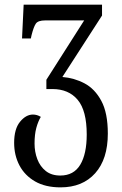

<svg xmlns="http://www.w3.org/2000/svg" viewBox="-20 -556 526 828"><path d="M241 252Q176 252 131.5 226.5Q87 201 64 157.5Q41 114 41 60Q41 0 66.5 -31Q92 -62 122 -62Q140 -62 156 -52Q144 -32 136.5 -4Q129 24 129 63Q129 99 141 130.5Q153 162 177.5 181.5Q202 201 240 201Q298 201 326 154.5Q354 108 354 24Q354 -79 315 -125.5Q276 -172 206 -172H180V-212L343 -468H175Q144 -468 134.5 -454Q125 -440 116 -404L113 -390H75L82 -536H420V-489L249 -224Q300 -220 344.5 -196.5Q389 -173 417 -121Q445 -69 445 20Q445 130 390.5 191Q336 252 241 252Z"/></svg>

Font: Noto Serif Georgian Condensed
Style: Regular
Weight: 400
Width: 3
Designer: Monotype Design Team, Akaki Razmadze
Foundry: Google LLC
Version: Version 2.003; ttfautohint (v1.8.4.7-5d5b)